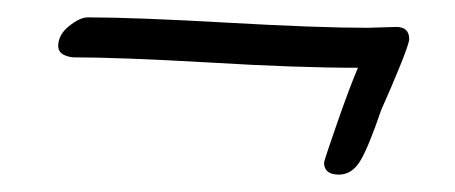

<svg xmlns="http://www.w3.org/2000/svg" viewBox="-20 -414 524 221"><path d="M353 -227Q355 -235 369 -275Q383 -315 392 -336Q321 -336 222 -342Q117 -348 64 -348Q47 -350 47 -361Q47 -374 59.5 -384Q72 -394 81 -394Q134 -394 240 -388Q345 -382 403 -382L436 -383Q451 -383 451 -369Q451 -364 440 -337Q429 -310 419 -288Q404 -244 394.5 -228.5Q385 -213 370 -213Q353 -213 353 -227Z"/></svg>

Font: Bad Script
Style: Regular
Weight: 400
Italic angle: -10°
Designer: Roman Shchyukin (Gaslight Type Foundry), Cyreal (Charset Expansion)
Foundry: Gaslight
Version: Version 2.000